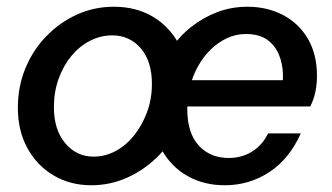

<svg xmlns="http://www.w3.org/2000/svg" viewBox="-20 -540 987 570"><path d="M251 10Q189 10 139.5 -19Q90 -48 61.5 -100Q33 -152 33 -220Q33 -283 55.5 -337.5Q78 -392 118 -433Q158 -474 209 -497Q260 -520 318 -520Q383 -520 432 -491.5Q481 -463 509.5 -412Q538 -361 538 -292Q538 -230 515 -175Q492 -120 451.5 -78.5Q411 -37 359.5 -13.5Q308 10 251 10ZM258 -75Q292 -75 323 -91.5Q354 -108 378 -138Q402 -168 416.5 -207Q431 -246 431 -291Q431 -358 398 -396.5Q365 -435 313 -435Q279 -435 247.5 -419Q216 -403 192 -374Q168 -345 154 -306Q140 -267 140 -222Q140 -155 173.5 -115Q207 -75 258 -75ZM647 10Q586 10 537.5 -17Q489 -44 460.5 -94.5Q432 -145 432 -215Q432 -264 446.5 -309.5Q461 -355 486.5 -393.5Q512 -432 547.5 -460Q583 -488 625 -504Q667 -520 715 -520Q773 -520 820 -495.5Q867 -471 894 -425Q921 -379 921 -315Q921 -289 916 -266Q911 -243 901 -224H501L518 -302H845L813 -256Q821 -288 820 -320Q819 -352 807.5 -379Q796 -406 772.5 -422.5Q749 -439 710 -439Q680 -439 653.5 -426.5Q627 -414 605.5 -393Q584 -372 568 -343.5Q552 -315 544 -282.5Q536 -250 536 -216Q536 -145 570 -108Q604 -71 659 -71Q697 -71 727.5 -89.5Q758 -108 776 -144H873Q839 -68 779.5 -29Q720 10 647 10Z"/></svg>

Font: Instrument Sans Medium
Style: Italic
Weight: 500
Italic angle: -13°
Designer: Rodrigo Fuenzalida
Foundry: fragTYPE
Version: Version 1.000;gftools[0.9.28]